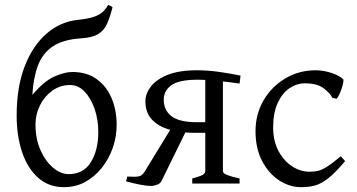

<svg xmlns="http://www.w3.org/2000/svg" viewBox="-20 -760 1477 795"><path d="M313 -601Q240 -596 198 -567.5Q156 -539 137 -488.5Q118 -438 114 -367Q162 -424 205 -443Q248 -462 279 -462Q340 -462 381 -432Q422 -402 442.5 -352.5Q463 -303 463 -243Q463 -194 447 -148Q431 -102 401.5 -65Q372 -28 332.5 -6.5Q293 15 244 15Q182 15 138 -24Q94 -63 71.5 -130Q49 -197 49 -282Q49 -400 82.5 -486Q116 -572 173.5 -621.5Q231 -671 305 -678Q351 -683 374.5 -692.5Q398 -702 409.5 -714.5Q421 -727 428 -740Q437 -736 446 -730Q435 -688 423 -661Q411 -634 386.5 -619Q362 -604 313 -601ZM270 -408Q229 -408 196.5 -384.5Q164 -361 145.5 -324Q127 -287 127 -245Q127 -184 148 -137.5Q169 -91 200.5 -65Q232 -39 264 -39Q326 -39 356.5 -89Q387 -139 387 -213Q387 -265 371.5 -309.5Q356 -354 330 -381Q304 -408 270 -408Z M976 -447 972 -414Q931 -420 882.5 -425Q834 -430 799 -430Q721 -430 689.5 -407Q658 -384 658 -348Q658 -303 690.5 -278.5Q723 -254 795 -254H838L835 -210H788Q730 -210 683 -223Q636 -236 609 -265Q582 -294 582 -341Q582 -372 604.5 -401.5Q627 -431 674 -450Q721 -469 796 -469Q841 -469 889.5 -462Q938 -455 976 -447ZM776 0V-21Q813 -31 821.5 -37.5Q830 -44 830 -51V-447L903 -438V-51Q903 -42 921.5 -35Q940 -28 972 -21V0ZM507 -29Q538 -27 553.5 -29.5Q569 -32 580 -51L701 -249L754 -225L649 -11Q645 -1 631 4.5Q617 10 605 10Q587 10 559.5 4.5Q532 -1 502 -9Z M1409 -93Q1367 -43 1337.5 -20.5Q1308 2 1282.5 8.5Q1257 15 1227 15Q1179 15 1136 -13Q1093 -41 1065.5 -93Q1038 -145 1038 -217Q1038 -287 1071 -344Q1104 -401 1161 -435Q1218 -469 1287 -469Q1319 -469 1352.5 -458Q1386 -447 1402 -431Q1403 -423 1399 -407.5Q1395 -392 1388 -375.5Q1381 -359 1374 -351L1356 -355Q1349 -372 1321.5 -393.5Q1294 -415 1243 -415Q1209 -415 1179 -395Q1149 -375 1130 -334Q1111 -293 1111 -232Q1111 -177 1132.5 -136Q1154 -95 1188.5 -72Q1223 -49 1262 -49Q1280 -49 1296 -52.5Q1312 -56 1333 -69Q1354 -82 1391 -113Z"/></svg>

Font: ChillKai
Style: Regular
Weight: 400
Designer: ChillType
Foundry: 寒蝉字型
Version: Version 2.000